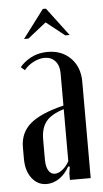

<svg xmlns="http://www.w3.org/2000/svg" viewBox="-51 -704 400 746"><g transform="rotate(-5 149.5 -331.5)"><path d="M21 -142Q21 -199 61.5 -233.5Q102 -268 192 -290V-416Q192 -446 176.5 -463.5Q161 -481 135 -481Q114 -481 91.5 -469.5Q69 -458 55 -440L40 -453Q57 -474 85 -488.5Q113 -503 149 -503Q204 -503 238.5 -468Q273 -433 273 -376V0H192V-26L196 -51L190 -53Q174 -24 150.5 -8Q127 8 101 8Q66 8 43.5 -21Q21 -50 21 -98ZM136 -29Q150 -29 165.5 -41Q181 -53 192 -73V-276Q143 -261 122.5 -235.5Q102 -210 102 -165V-87Q102 -60 111 -44.5Q120 -29 136 -29ZM145 -671H157L240 -561H223L151 -618L79 -561H62Z"/></g></svg>

Font: Moniqa SemBd Narrow Heading
Style: Regular
Weight: 600
Width: 4
Designer: Rajesh Rajput
Foundry: Rajesh Rajput
Version: Version 1.000